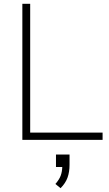

<svg xmlns="http://www.w3.org/2000/svg" viewBox="-20 -732 572 1005"><path d="M97 0V-712H138V-38H517V0ZM344 77V131Q344 168 333.5 197.5Q323 227 297 253L270 231Q290 208 297.5 188Q305 168 306 142H273V77Z"/></svg>

Font: MuliDisplayVN ExtraLight
Style: Regular
Weight: 200
Designer: Vernon Adams
Foundry: Vernon Adams
Version: Version 2.100